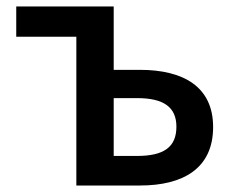

<svg xmlns="http://www.w3.org/2000/svg" viewBox="-20 -571 720 591"><path d="M215 0H411C543 0 636 -52 636 -180C636 -305 543 -356 411 -356H330V-551H30V-458H215ZM330 -91V-269H402C484 -269 523 -241 523 -181C523 -118 484 -91 402 -91Z"/></svg>

Font: Noto Sans CJK HK Medium
Style: Regular
Weight: 500
Designer: Ryoko NISHIZUKA 西塚涼子 (kana, bopomofo & ideographs); Paul D. Hunt (Latin, Greek & Cyrillic); Sandoll Communications 산돌커뮤니
Foundry: Adobe
Version: Version 2.004;hotconv 1.0.118;makeotfexe 2.5.65603